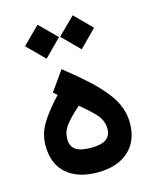

<svg xmlns="http://www.w3.org/2000/svg" viewBox="-102 -729 641 797"><g transform="rotate(-15 218.5 -330.5)"><path d="M218.8 -107.9Q265.1 -107.9 284.9 -123Q304.7 -138.2 304.7 -167.5Q304.7 -180.7 301 -192.1Q297.4 -203.6 292 -213.4Q286.6 -223.1 273.9 -236.1Q261.2 -249 249 -260Q236.8 -271 214.4 -290Q189.9 -268.1 176.5 -254.4Q163.1 -240.7 151.9 -225.8Q140.6 -210.9 136.5 -197.3Q132.3 -183.6 132.3 -167.5Q132.3 -137.2 152.6 -122.6Q172.9 -107.9 218.8 -107.9ZM192.4 -448.7Q248 -404.3 284.2 -371.1Q320.3 -337.9 348.1 -303.2Q376 -268.6 388.4 -235.4Q400.9 -202.1 400.9 -166Q400.9 -88.4 352.3 -45.2Q303.7 -2 218.8 -2Q135.3 -2 86.7 -43.9Q38.1 -85.9 38.1 -166Q38.1 -212.4 61.8 -254.2Q85.4 -295.9 141.1 -356L131.3 -364.7L124.5 -370.6L129.9 -377.9L178.7 -446.8L184.6 -455.1ZM289.6 -656.2 356.9 -588.9 359.9 -585.9 356.9 -583.5 289.6 -515.6 286.6 -513.2 284.2 -515.6 216.3 -583.5 213.9 -585.9 216.3 -588.9 284.2 -656.2 286.6 -659.2ZM138.7 -656.2 206.1 -588.9 209 -585.9 206.1 -583.5 138.7 -515.6 135.7 -513.2 133.3 -515.6 65.4 -583.5 63 -585.9 65.4 -588.9 133.3 -656.2 135.7 -659.2Z"/></g></svg>

Font: Samim Medium FD
Style: Medium-FD
Weight: 500
Foundry: DejaVu fonts team - Redesigned by Saber Rastikerdar
Version: Version 4.0.5